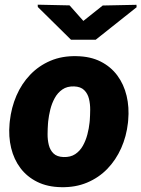

<svg xmlns="http://www.w3.org/2000/svg" viewBox="-20 -773 591 803"><path d="M20 -255.9 21 -266.1Q27.3 -323.2 48.8 -373Q70.3 -422.9 106.2 -460.4Q142.1 -498 190.9 -518.8Q239.7 -539.6 300.3 -538.1Q358.4 -537.1 400.9 -515.6Q443.4 -494.1 470.7 -457.3Q498 -420.4 509.5 -372.3Q521 -324.2 516.1 -270L515.1 -259.3Q508.8 -202.6 486.8 -153.3Q464.8 -104 429 -66.9Q393.1 -29.8 344.2 -9.3Q295.4 11.2 235.4 9.8Q178.2 8.8 135.5 -12.5Q92.8 -33.7 65.4 -70.1Q38.1 -106.4 26.6 -154.1Q15.1 -201.7 20 -255.9ZM181.6 -266.1 180.7 -255.9Q179.2 -235.8 179 -212.2Q178.7 -188.5 184.1 -166.7Q189.5 -145 203.9 -131.1Q218.3 -117.2 245.6 -116.2Q274.9 -115.2 294.7 -128.4Q314.5 -141.6 326.7 -163.6Q338.9 -185.5 345.5 -210.9Q352.1 -236.3 354.5 -259.8L355.5 -270Q356.9 -289.6 357.2 -313.7Q357.4 -337.9 352.1 -359.9Q346.7 -381.8 332 -396.2Q317.4 -410.6 290 -411.6Q260.7 -412.6 241 -398.9Q221.2 -385.3 209 -363Q196.8 -340.8 190.4 -315.2Q184.1 -289.6 181.6 -266.1ZM271 -750.5 328.6 -685.5 409.7 -750 550.8 -752.9 551.3 -742.7 380.4 -606.9H276.9L138.2 -743.7L137.7 -753.4Z"/></svg>

Font: Roboto Black
Style: Italic
Weight: 900
Italic angle: -12°
Designer: Christian Robertson
Foundry: Google
Version: Version 3.0; 2020